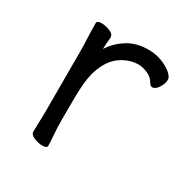

<svg xmlns="http://www.w3.org/2000/svg" viewBox="-123 -588 675 699"><g transform="rotate(30 215.0 -238.0)"><path d="M94 -367Q94 -377 93 -398Q92 -419 91.5 -441Q91 -463 91 -474Q91 -484 111 -484Q127 -484 145.5 -476.5Q164 -469 164 -456Q164 -446 162.5 -434Q161 -422 161 -405Q181 -438 218 -462Q255 -486 307 -486Q337 -486 363 -476Q389 -466 405.5 -452Q422 -438 422 -426Q422 -410 410.5 -392Q399 -374 386 -374Q378 -374 372 -384Q362 -403 340.5 -412Q319 -421 304 -421Q262 -421 226.5 -395Q191 -369 174 -315Q167 -293 164 -266Q161 -239 160.5 -201Q160 -163 160 -106Q160 -75 162.5 -46Q165 -17 165 0Q165 10 145 10Q129 10 110.5 2.5Q92 -5 92 -18Q92 -26 92.5 -44.5Q93 -63 93.5 -81Q94 -99 94 -106Z"/></g></svg>

Font: Moon Stars Kai T
Style: Regular
Weight: 400
Designer: GuiWonder
Version: Version 1.101